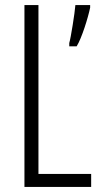

<svg xmlns="http://www.w3.org/2000/svg" viewBox="-20 -827 396 754"><path d="M76 -93H338V-144H131V-807H76ZM334 -797V-807H276C274 -778 258 -677 252 -658V-645H281C301 -677 326 -758 334 -797Z"/></svg>

Font: Noto Sans Kannada UI ExtraCondensed Light
Style: Regular
Weight: 300
Width: 2
Designer: Jelle Bosma - Monotype Design Team
Foundry: Monotype Imaging Inc.
Version: Version 2.005